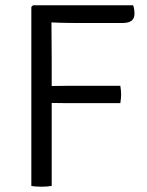

<svg xmlns="http://www.w3.org/2000/svg" viewBox="-20 -703 554 726"><path d="M175.5 0Q167.5 1.5 157.2 2.2Q147 3 136.5 3Q126.5 3 116.2 2.2Q106 1.5 98.5 0V-677L105 -683H174.5V-627.5Q174.5 -590.5 175 -553Q175.5 -515.5 175.5 -478.5ZM483.5 -683Q486 -676 487.2 -667.8Q488.5 -659.5 488.5 -651.5Q488.5 -633 477.2 -624.5Q466 -616 442.5 -616H283.5Q240.5 -616 206.5 -617Q172.5 -618 146.5 -620V-683ZM435 -378.5Q436.5 -370 437.2 -361Q438 -352 438 -345.5Q438 -339 437.2 -330.2Q436.5 -321.5 435 -313H230.5Q213.5 -313 190.8 -313.5Q168 -314 146.5 -314V-377.5Q168 -377.5 190.8 -378Q213.5 -378.5 230.5 -378.5Z"/></svg>

Font: Signika Light Light
Style: Regular
Weight: 300
Version: Version 2.001